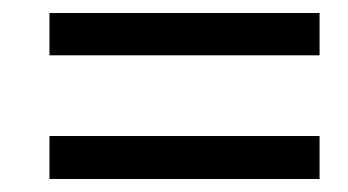

<svg xmlns="http://www.w3.org/2000/svg" viewBox="-20 -446 535 295"><path d="M471 -171H56V-237H471ZM471 -361H56V-426H471Z"/></svg>

Font: Lisu Bosa Black
Style: Italic
Weight: 900
Italic angle: -19°
Designer: David Morse, Annie Olsen, Victor Gaultney, Frank Grießhammer (Latin)
Foundry: SIL International
Version: Version 2.000